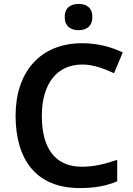

<svg xmlns="http://www.w3.org/2000/svg" viewBox="-20 -943 675 973"><path d="M379 -923C340 -923 308 -906 308 -857C308 -808 340 -790 379 -790C416 -790 448 -808 448 -857C448 -906 416 -923 379 -923ZM397 -616C453 -616 508 -595 558 -572L602 -677C541 -707 469 -724 397 -724C179 -724 59 -573 59 -357C59 -135 163 10 383 10C460 10 515 0 574 -24V-133C512 -112 456 -98 396 -98C257 -98 192 -194 192 -356C192 -517 267 -616 397 -616Z"/></svg>

Font: Noto Sans Sinhala SemiBold
Style: Regular
Weight: 600
Designer: Jelle Bosma - Monotype Design Team
Foundry: Monotype Imaging Inc.
Version: Version 2.006